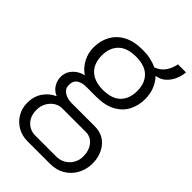

<svg xmlns="http://www.w3.org/2000/svg" viewBox="-240 -687 947 947"><g transform="rotate(45 233.0 -213.5)"><path d="M152 183Q114 183 83.5 165.5Q53 148 35 117.5Q17 87 17 49Q17 5 39 -27.5Q61 -60 97 -76Q70 -87 56.5 -110Q43 -133 43 -157Q43 -190 65 -214.5Q87 -239 122 -247Q90 -269 72.5 -303Q55 -337 55 -375Q55 -420 74.5 -457Q94 -494 134 -516Q174 -538 236 -538Q266 -538 291 -532.5Q316 -527 336 -517Q366 -527 384 -551Q402 -575 409 -610H465Q463 -583 451.5 -557.5Q440 -532 420 -514Q400 -496 371 -492Q394 -467 405 -437.5Q416 -408 416 -375Q416 -330 397 -293Q378 -256 338 -234Q298 -212 236 -212H167Q138 -212 119 -199.5Q100 -187 100 -158Q100 -132 121.5 -118Q143 -104 174 -104H334Q391 -104 424 -64.5Q457 -25 457 34Q457 75 438.5 109Q420 143 387 163Q354 183 309 183ZM161 136H306Q333 136 354.5 123Q376 110 388 88.5Q400 67 400 42Q400 0 378.5 -26.5Q357 -53 323 -53H161Q124 -53 99 -25Q74 3 74 42Q74 85 98.5 110.5Q123 136 161 136ZM236 -259Q298 -259 329 -290Q360 -321 360 -375Q360 -429 329 -460Q298 -491 236 -491Q174 -491 143 -460Q112 -429 112 -375Q112 -341 125.5 -314.5Q139 -288 167 -273.5Q195 -259 236 -259Z"/></g></svg>

Font: Archivo SemiCondensed ExtraLight
Style: Regular
Weight: 250
Width: 4
Designer: Hector Gatti
Foundry: Omnibus-Type
Version: Version 2.001